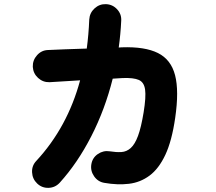

<svg xmlns="http://www.w3.org/2000/svg" viewBox="-20 -843 1040 925"><path d="M159 41Q136 19 134.5 -13Q133 -45 155 -68Q305 -230 366 -456Q323 -453 284 -451Q245 -449 219 -447Q187 -446 163.5 -467.5Q140 -489 138 -521Q137 -553 158.5 -577Q180 -601 211 -602Q243 -604 293.5 -605.5Q344 -607 398 -609Q407 -676 410 -749Q412 -781 435.5 -802.5Q459 -824 490 -823Q522 -822 544 -798.5Q566 -775 564 -743Q561 -679 552 -614L566 -615Q678 -619 741 -587.5Q804 -556 823.5 -480.5Q843 -405 824 -275Q808 -164 776.5 -97Q745 -30 700.5 3Q656 36 601 42.5Q546 49 483 38Q452 33 433.5 6.5Q415 -20 420 -51Q425 -83 451.5 -101Q478 -119 509 -114Q540 -109 565 -110.5Q590 -112 610 -130Q630 -148 645 -188.5Q660 -229 672 -302Q684 -376 679 -411.5Q674 -447 648.5 -458Q623 -469 571 -467Q553 -466 523 -464Q486 -316 420 -187Q354 -58 268 37Q246 61 214 62Q182 63 159 41Z"/></svg>

Font: Zen Maru Gothic Black
Style: Regular
Weight: 900
Designer: Yoshimichi Ohira
Foundry: Positype
Version: Version 1.001